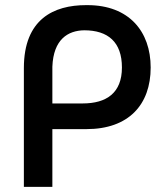

<svg xmlns="http://www.w3.org/2000/svg" viewBox="-20 -503 652 748"><path d="M184 -100V-243C188 -350 245 -384 308 -385C401 -385 455 -339 455 -240C455 -141 395 -100 302 -100ZM315 -483C190 -483 73 -429 73 -238V225H184V0H317C481 0 567 -95 567 -240C567 -381 482 -483 321 -483Z"/></svg>

Font: Mint Spirit No2
Style: Bold
Weight: 700
Designer: HARENDAL Hirwen
Foundry: Arkandis Digital Foundry.
Version: Version 1.004;FFEdit